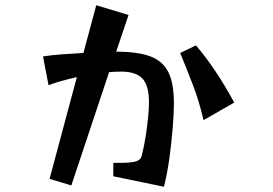

<svg xmlns="http://www.w3.org/2000/svg" viewBox="-20 -648 1040 732"><path d="M412 24V-27H434Q484 -27 500.5 -33.5Q517 -40 520 -53Q529 -88 535 -126Q541 -164 544.5 -198.5Q548 -233 548 -257Q548 -322 523 -348.5Q498 -375 442 -375Q432 -375 420 -374.5Q408 -374 396 -373L252 59L169 34L273 -354Q242 -347 213.5 -339Q185 -331 165 -323L144 -433Q177 -438 217.5 -441Q258 -444 298 -446L347 -628L470 -591L423 -451Q504 -451 552 -433.5Q600 -416 621.5 -373.5Q643 -331 643 -254Q643 -216 638.5 -161Q634 -106 626 -46.5Q618 13 605 64ZM756 -190Q739 -263 714.5 -326.5Q690 -390 667 -446L727 -475Q764 -432 801.5 -376Q839 -320 873 -257Z"/></svg>

Font: RocknRoll One
Style: Regular
Weight: 400
Designer: Fontworks Inc.
Foundry: Fontworks Inc.
Version: Version 1.100